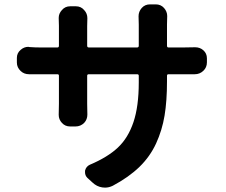

<svg xmlns="http://www.w3.org/2000/svg" viewBox="-20 -816 1040 883"><path d="M748 -605.5Q748 -597.7 754.9 -597.7H822.3Q853.5 -597.7 875 -598.6Q876 -598.6 877.9 -598.6Q899.4 -598.6 915 -585Q931.6 -570.3 931.6 -547.9V-529.3Q931.6 -505.9 915 -490.2Q898.4 -474.6 876 -474.6Q875 -474.6 875 -474.6Q851.6 -474.6 822.3 -474.6H754.9Q748 -474.6 748 -467.8V-442.4Q748 -351.6 736.8 -284.2Q725.6 -216.8 697.8 -156.2Q669.9 -95.7 621.1 -48.3Q572.3 -1 499 38.1Q481.4 46.9 462.9 46.9Q457 46.9 450.2 45.9Q424.8 42 405.3 23.4L381.8 2Q371.1 -8.8 371.1 -23.4Q371.1 -27.3 371.1 -31.2Q376 -50.8 393.6 -58.6Q474.6 -92.8 522 -137.2Q569.3 -181.6 593.8 -254.4Q618.2 -327.1 618.2 -436.5V-467.8Q618.2 -474.6 610.4 -474.6H388.7Q380.9 -474.6 380.9 -467.8V-338.9L381.8 -289.1Q381.8 -266.6 367.2 -251Q350.6 -234.4 327.1 -234.4H302.7Q279.3 -234.4 264.6 -251Q250 -266.6 250 -288.1L251 -338.9V-467.8Q251 -474.6 244.1 -474.6H166Q139.6 -474.6 115.2 -474.6Q114.3 -474.6 113.3 -474.6Q90.8 -474.6 75.2 -489.3Q57.6 -505.9 57.6 -528.3V-549.8Q57.6 -572.3 75.2 -586.9Q90.8 -600.6 110.4 -600.6Q112.3 -600.6 115.2 -599.6Q140.6 -597.7 166 -597.7H244.1Q251 -597.7 251 -605.5V-697.3L250 -733.4Q250 -753.9 264.6 -769.5Q279.3 -787.1 302.7 -787.1H329.1Q352.5 -787.1 367.2 -769.5Q381.8 -753.9 381.8 -732.4L380.9 -696.3V-605.5Q380.9 -597.7 388.7 -597.7H610.4Q618.2 -597.7 618.2 -605.5V-703.1L617.2 -741.2Q617.2 -762.7 631.8 -779.3Q646.5 -795.9 669.9 -795.9H696.3Q719.7 -795.9 734.4 -779.3Q749 -762.7 749 -742.2L748 -703.1Z"/></svg>

Font: Gen Jyuu Gothic Monospace Bold
Style: Bold
Weight: 700
Designer: [Source Han Sans]
Ryoko NISHIZUKA  (kana & ideographs); Paul D. Hunt (Latin, Greek & Cyrillic); Wenlong ZHANG  (bopomofo
Version: Version 1.002.20150607